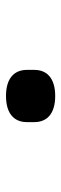

<svg xmlns="http://www.w3.org/2000/svg" viewBox="198 -624 204 640"><g transform="rotate(-90 300.0 -304.0)"><path d="M300 -222C363 -222 387 -253 387 -291V-317C387 -355 363 -386 300 -386C237 -386 213 -355 213 -317V-291C213 -253 237 -222 300 -222Z"/></g></svg>

Font: IBM Plex Mono Medm
Style: Regular
Weight: 500
Monospace: yes
Designer: Mike Abbink, Paul van der Laan, Pieter van Rosmalen
Foundry: Bold Monday
Version: Version 2.004